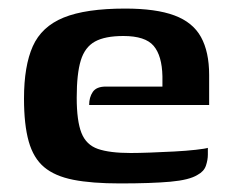

<svg xmlns="http://www.w3.org/2000/svg" viewBox="-20 -422 537 448"><path d="M260 6Q194 6 151 -2.5Q108 -11 83 -32Q58 -53 47 -92Q36 -131 36 -192Q36 -268 56.5 -314Q77 -360 128.5 -381Q180 -402 272 -402Q344 -402 387 -386Q430 -370 449 -335.5Q468 -301 468 -247V-177H188Q188 -195 196.5 -207.5Q205 -220 227 -220H359V-244Q358 -292 338.5 -315Q319 -338 268 -338Q225 -338 201.5 -325Q178 -312 168.5 -281Q159 -250 159 -194Q159 -140 170 -112Q181 -84 208.5 -74.5Q236 -65 285 -65Q303 -65 330.5 -66Q358 -67 386.5 -68.5Q415 -70 437 -72.5Q459 -75 465 -77V-61Q465 -49 460.5 -35.5Q456 -22 441 -14Q422 -2 377.5 2Q333 6 260 6Z"/></svg>

Font: Genos SemiBold
Style: Regular
Weight: 600
Designer: Robert E. Leuschke
Foundry: Robert E. Leuschke
Version: Version 1.010